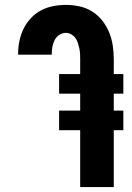

<svg xmlns="http://www.w3.org/2000/svg" viewBox="-20 -763 540 783"><path d="M307 0V-232H221V-312H307V-381H221V-461H307V-520Q307 -531 306.5 -542.5Q306 -554 303.5 -565.5Q301 -577 297.5 -588Q294 -599 287.5 -608Q281 -617 270.5 -623Q260 -629 249 -629Q234 -629 221.5 -620.5Q209 -612 202.5 -599Q196 -586 193.5 -571.5Q191 -557 191 -542V-540H54V-546Q54 -572 59.5 -597.5Q65 -623 76.5 -646.5Q88 -670 106.5 -689.5Q125 -709 148 -721Q171 -733 197 -738Q223 -743 249 -743Q277 -743 304.5 -737Q332 -731 356 -716Q380 -701 397.5 -678.5Q415 -656 425.5 -630Q436 -604 440 -576Q444 -548 444 -520V-461H483V-381H444V-312H483V-232H444V0Z"/></svg>

Font: Iosevka Heavy
Style: Regular
Weight: 900
Monospace: yes
Designer: Belleve Invis
Foundry: Belleve Invis
Version: Version 32.5.0; ttfautohint (v1.8.4)